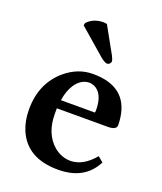

<svg xmlns="http://www.w3.org/2000/svg" viewBox="-129 -760 719 854"><g transform="rotate(20 230.5 -333.0)"><path d="M230 -673.8 298.8 -549.8Q307.1 -534.2 308.1 -523.9Q305.2 -510.3 291 -507.8Q277.3 -509.3 255.9 -527.8L134.8 -632.8L137.2 -644Q159.7 -669.4 197.3 -674.8Q204.1 -675.8 210 -675.8Q221.2 -675.8 230 -673.8ZM153.8 -285.2H314Q315.9 -288.6 315.9 -295.9Q315.9 -377 268.1 -397.5Q257.8 -401.4 248 -401.9Q207 -401.9 179.2 -359.4Q160.2 -329.6 153.8 -285.2ZM397 -108.9 421.9 -87.9Q372.6 9.8 246.1 9.8Q100.1 9.8 52.2 -101.6Q34.2 -145 34.2 -198.2Q34.2 -322.3 118.7 -394Q177.7 -443.8 249 -443.8Q409.7 -443.8 428.7 -302.7Q431.2 -284.7 431.2 -266.1Q429.2 -245.6 392.1 -245.1H148.9V-219.2Q148.9 -126 206.5 -75.7Q241.7 -46.4 285.2 -45.9Q345.7 -46.9 397 -108.9Z"/></g></svg>

Font: Linux Libertine O
Style: Semibold
Weight: 700
Designer: Philipp H. Poll
Foundry: Philipp H. Poll
Version: Version 5.0.0